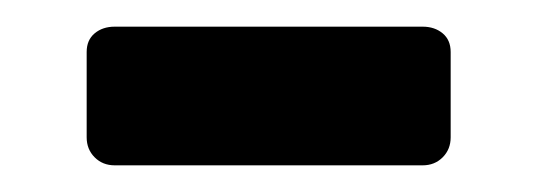

<svg xmlns="http://www.w3.org/2000/svg" viewBox="-20 -568 411 144"><path d="M297 -548Q306 -548 312 -543Q318 -538 318 -529V-465Q318 -456 312 -450Q306 -444 297 -444H66Q57 -444 51 -450Q45 -456 45 -465V-529Q45 -538 51 -543Q57 -548 66 -548Z"/></svg>

Font: Stadtwerke
Style: Bold
Weight: 700
Designer: Santiago Orozco
Foundry: Typemade
Version: Version 1.003